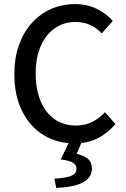

<svg xmlns="http://www.w3.org/2000/svg" viewBox="-20 -687 614 936"><path d="M343 12Q260 12 194 -27.5Q128 -67 89 -143Q50 -219 50 -326Q50 -406 73 -469Q96 -532 136 -576Q176 -620 229.5 -643.5Q283 -667 346 -667Q406 -667 453.5 -643Q501 -619 530 -585L476 -524Q451 -551 419 -565.5Q387 -580 347 -580Q291 -580 247 -549Q203 -518 178.5 -462.5Q154 -407 154 -329Q154 -251 178 -194Q202 -137 246 -106Q290 -75 350 -75Q394 -75 428.5 -92Q463 -109 492 -140L543 -82Q503 -36 454.5 -12Q406 12 343 12ZM254 229 245 184Q307 180 330 169Q353 158 353 136Q353 117 336 106.5Q319 96 276 90L321 -3H382L354 63Q389 71 408.5 87.5Q428 104 428 135Q428 180 383 203Q338 226 254 229Z"/></svg>

Font: Mada Medium
Style: Regular
Weight: 500
Designer: Khaled Hosny
Version: Version 1.5